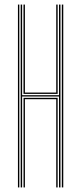

<svg xmlns="http://www.w3.org/2000/svg" viewBox="-20 -820 355 840"><path d="M70.5 0V-800H76.8V-403.5H238.2V-800H244.5V0H238.2V-397.8H76.8V0ZM83 0V-392H232.2V0H226V-386H89V0ZM58.5 0V-800H64.5V0ZM250.5 0V-800H256.8V0ZM82.8 -409.2V-800H89V-415H226V-800H232.2V-409.2Z"/></svg>

Font: Big Shoulders Inline Display ExtraLight
Style: Regular
Weight: 250
Version: Version 2.002